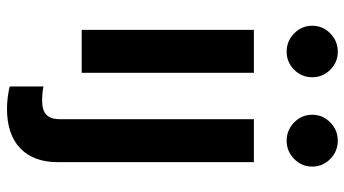

<svg xmlns="http://www.w3.org/2000/svg" viewBox="-244 -548 1010 563"><g transform="rotate(90 261.5 -266.0)"><path d="M67 0V-505H193V0ZM131 -601Q100 -601 77.5 -623Q55 -645 55 -676Q55 -707 77.5 -729Q100 -751 131 -751Q162 -751 184 -729Q206 -707 206 -676Q206 -645 184 -623Q162 -601 131 -601ZM392 -601Q361 -601 338.5 -623Q316 -645 316 -676Q316 -707 338.5 -729Q361 -751 392 -751Q423 -751 445.5 -729Q468 -707 468 -676Q468 -645 445.5 -623Q423 -601 392 -601ZM298 219Q281 219 262.5 216.5Q244 214 233 211V112Q243 114 252.5 115Q262 116 274 116Q303 116 316 103.5Q329 91 329 64V-505H455V70Q455 141 414.5 180Q374 219 298 219Z"/></g></svg>

Font: Red Hat Text SemiBold
Style: Regular
Weight: 600
Designer: Pentagram, MCKL
Foundry: MCKL
Version: Version 1.030